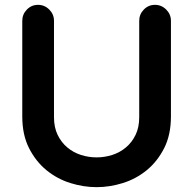

<svg xmlns="http://www.w3.org/2000/svg" viewBox="-20 -743 798 793"><path d="M137 -723Q164 -723 183.5 -703.5Q203 -684 203 -657V-259Q203 -217 218 -186Q233 -155 258 -134Q283 -113 314.5 -103Q346 -93 379 -93Q412 -93 443.5 -103Q475 -113 500 -134Q525 -155 540 -186Q555 -217 555 -259V-657Q555 -684 574 -703.5Q593 -723 620 -723Q647 -723 666.5 -703.5Q686 -684 686 -657V-262Q686 -186 658 -131Q630 -76 586 -40Q542 -4 487.5 13Q433 30 379 30Q325 30 270.5 13Q216 -4 172 -40Q128 -76 100 -131Q72 -186 72 -262V-657Q72 -684 91 -703.5Q110 -723 137 -723Z"/></svg>

Font: Varela Round Precious
Style: Bold
Weight: 700
Version: Version 1.000